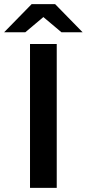

<svg xmlns="http://www.w3.org/2000/svg" viewBox="-52 -914 422 934"><path d="M94 -700H224V0H94ZM247 -757 159 -831 71 -757H-32L102 -894H216L350 -757Z"/></svg>

Font: APTA Sans SemiBold
Style: Bold
Weight: 600
Version: Version 7.200